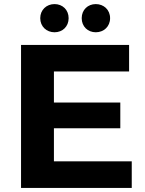

<svg xmlns="http://www.w3.org/2000/svg" viewBox="-20 -920 711 940"><path d="M247 -762C286 -762 316 -790 316 -831C316 -872 286 -900 247 -900C208 -900 177 -872 177 -831C177 -790 208 -762 247 -762ZM449 -762C488 -762 519 -790 519 -831C519 -872 488 -900 449 -900C410 -900 380 -872 380 -831C380 -790 410 -762 449 -762ZM244 -130V-292H569V-418H244V-570H612V-700H83V0H625V-130Z"/></svg>

Font: AWKNG-Font
Style: Bold
Weight: 700
Designer: Awakening Church
Foundry: Awakening Church
Version: Version 1.700;PS 001.700;hotconv 1.0.88;makeotf.lib2.5.64775